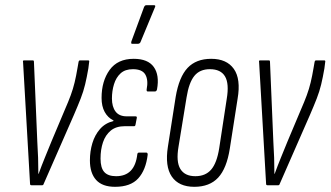

<svg xmlns="http://www.w3.org/2000/svg" viewBox="-20 -715 1276 741"><path d="M102 0Q96 0 96 -5L69 -475Q67 -482 73 -482H107Q111 -482 111 -476L124 -167Q126 -137 127 -106.5Q128 -76 128 -44H129Q141 -77 153.5 -107.5Q166 -138 179 -170L230 -291Q244 -323 253 -347.5Q262 -372 268 -397Q274 -422 279 -452L283 -475Q284 -482 289 -482H320Q326 -482 324 -475L321 -451Q315 -416 308.5 -389Q302 -362 291.5 -335Q281 -308 265 -271L148 -4Q147 0 142 0Z M424 6Q375 6 351 -20.5Q327 -47 327 -96Q327 -131 336.5 -162.5Q346 -194 366 -217Q386 -240 418 -248V-250Q396 -261 384 -283Q372 -305 372 -337Q372 -402 403 -445Q434 -488 496 -488Q551 -488 573.5 -456.5Q596 -425 586 -370Q584 -362 578 -362H550Q545 -362 546 -370Q553 -406 541 -427Q529 -448 493 -448Q463 -448 445.5 -432Q428 -416 420 -390Q412 -364 412 -335Q412 -303 426 -284.5Q440 -266 469 -266H503Q509 -266 508 -260L503 -234Q502 -228 498 -228H462Q428 -228 407.5 -211Q387 -194 377.5 -166Q368 -138 368 -103Q368 -67 382.5 -51Q397 -35 428 -35Q464 -35 484.5 -56Q505 -77 510 -120Q511 -126 516 -126H545Q550 -126 550 -118Q543 -59 513.5 -26.5Q484 6 424 6ZM490 -546Q487 -546 486.5 -548Q486 -550 487 -555L536 -688Q538 -692 540 -693.5Q542 -695 546 -695H574Q578 -695 579 -693Q580 -691 578 -687L522 -552Q519 -546 512 -546Z M730 6Q670 6 643 -33.5Q616 -73 628 -149L658 -341Q671 -418 704 -453Q737 -488 795 -488Q855 -488 882.5 -449Q910 -410 897 -334L867 -142Q855 -65 822 -29.5Q789 6 730 6ZM734 -35Q773 -35 795 -60.5Q817 -86 826 -143L855 -333Q865 -392 848.5 -420Q832 -448 790 -448Q751 -448 730 -422Q709 -396 700 -339L669 -149Q659 -91 676 -63Q693 -35 734 -35Z M1013 0Q1007 0 1007 -5L980 -475Q978 -482 984 -482H1018Q1022 -482 1022 -476L1035 -167Q1037 -137 1038 -106.5Q1039 -76 1039 -44H1040Q1052 -77 1064.5 -107.5Q1077 -138 1090 -170L1141 -291Q1155 -323 1164 -347.5Q1173 -372 1179 -397Q1185 -422 1190 -452L1194 -475Q1195 -482 1200 -482H1231Q1237 -482 1235 -475L1232 -451Q1226 -416 1219.5 -389Q1213 -362 1202.5 -335Q1192 -308 1176 -271L1059 -4Q1058 0 1053 0Z"/></svg>

Font: Sofia Sans Extra Condensed Light
Style: Italic
Weight: 300
Italic angle: -9°
Version: Version 4.100